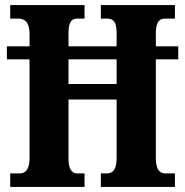

<svg xmlns="http://www.w3.org/2000/svg" viewBox="-20 -734 726 754"><path d="M20 0H312V-53H283C261 -53 249 -72 249 -111V-343H438V-115C438 -72 426 -53 400 -53H376V0H667V-53H628C606 -53 592 -71 592 -111V-501H680V-552H592V-602C592 -647 605 -661 628 -661H667V-714H376V-661H400C427 -661 438 -647 438 -602V-552H249V-605C249 -647 261 -661 283 -661H312V-714H20V-661H52C77 -661 96 -647 96 -602V-552H7V-501H96V-111C96 -72 81 -53 59 -53H20ZM249 -404V-501H438V-404Z"/></svg>

Font: Noto Serif Lao ExtraCondensed ExtraBold
Style: Regular
Weight: 800
Width: 2
Designer: Monotype Design Team
Foundry: Monotype Imaging Inc.
Version: Version 2.003